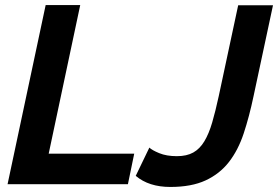

<svg xmlns="http://www.w3.org/2000/svg" viewBox="-20 -730 1102 761"><path d="M655 11Q570 11 518 -33L572 -145Q582 -135 611 -123Q640 -111 681 -111Q720 -111 746 -125.5Q772 -140 790 -170Q808 -200 821 -244.5Q834 -289 847 -349L924 -709H1062L985 -349Q968 -268 946 -201.5Q924 -135 887.5 -88Q851 -41 795 -15Q739 11 655 11ZM161 -710H298L173 -121H512L487 0H10Z"/></svg>

Font: PTCRaleway
Style: Bold Italic
Weight: 700
Italic angle: -12°
Designer: Matt McInerney, Pablo Impallari, Rodrigo Fuenzalida
Foundry: Matt McInerney, Pablo Impallari, Rodrigo Fuenzalida
Version: Version 3.000g; ttfautohint (v1.5) -l 8 -r 28 -G 28 -x 14 -D